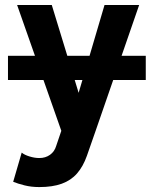

<svg xmlns="http://www.w3.org/2000/svg" viewBox="-20 -528 621 775"><path d="M12.2 -205.1H568.4V-302.7H12.2Q12.2 -291.5 12.2 -272.7Q12.2 -253.9 12.2 -235.1Q12.2 -216.3 12.2 -205.1ZM330.8 100.8 366 0 541.7 -507.8H401.9L297.4 -153.3L189 -507.8H49.1L227.5 0L206.8 61Q200.2 83.7 182 96.8Q163.8 109.9 138.7 109.9Q119.9 109.9 99.1 103.5Q78.4 97.2 67.6 87.9L33.2 205.8Q51.8 213.4 79 220.2Q106.2 227.1 138.7 227.1Q192.1 227.1 229.2 213.6Q266.4 200.2 290.9 172.2Q315.4 144.3 330.8 100.8Z"/></svg>

Font: Giphurs
Style: Regular
Weight: 400
Version: Version 2.010